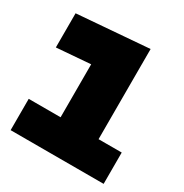

<svg xmlns="http://www.w3.org/2000/svg" viewBox="-151 -758 838 876"><g transform="rotate(30 267.5 -320.0)"><path d="M25 0V-165H193V-444L15 -430V-610L393 -640V-165H515V0Z"/></g></svg>

Font: Changa ExtraLight ExtraBold
Style: Regular
Weight: 800
Version: Version 3.002; ttfautohint (v1.8.2)